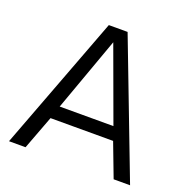

<svg xmlns="http://www.w3.org/2000/svg" viewBox="-126 -823 924 943"><g transform="rotate(20 336.0 -352.0)"><path d="M19.5 0 285.2 -703.6H383.3L652.3 0H566.4L499.5 -176.3H172.4L106 0ZM195.3 -245.1H476.1L334.5 -631.8Z"/></g></svg>

Font: Metrophobic
Style: Regular
Weight: 400
Designer: Vernon Adams
Foundry: Vernon Adams
Version: Version 3.200; ttfautohint (v1.8.4.7-5d5b);gftools[0.9.23]